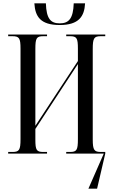

<svg xmlns="http://www.w3.org/2000/svg" viewBox="-20 -921 687 1151"><path d="M338 -771C453 -771 486 -823 490 -901H422C419 -809 392 -781 338 -781C284 -781 258 -808 255 -901H186C191 -822 222 -771 338 -771ZM29 0H262V-10H240C199 -10 192 -21 192 -84V-148L447 -537V-87C447 -21 440 -10 399 -10H377V0H602L510 210H562L611 0V-10H585C545 -10 536 -21 536 -85V-627C536 -693 544 -704 585 -704H611V-714H377V-704H399C440 -704 447 -693 447 -629V-555L192 -167V-627C192 -693 199 -704 240 -704H262V-714H29V-704H54C95 -704 103 -693 103 -629V-87C103 -21 95 -10 54 -10H29Z"/></svg>

Font: Noto Serif Display ExtraCondensed
Style: Regular
Weight: 400
Width: 2
Designer: Monotype Design Team
Foundry: Monotype Imaging Inc.
Version: Version 2.009